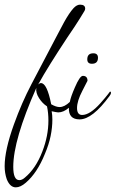

<svg xmlns="http://www.w3.org/2000/svg" viewBox="-73 -500 497 825"><path d="M-5 305Q-30 305 -44 270Q-53 244 -53 214Q-53 145 -13 34Q4 -13 22.5 -55.5Q41 -98 62 -138L167 -338L202 -404Q224 -444 243 -465Q257 -480 271 -480Q293 -480 293 -463Q293 -458 290 -453Q287 -448 269.5 -419.5Q252 -391 217 -340Q176 -278 144.5 -227.5Q113 -177 91 -137Q97 -143 103 -143Q129 -143 147 -52Q168 -40 183 -40Q204 -40 227 -62Q231 -84 249 -125Q270 -174 283 -174Q303 -174 303 -153Q303 -153 281 -110Q258 -66 258 -36Q258 -6 280 -6Q313 -6 358 -56Q381 -82 390.5 -94.5Q400 -107 400 -107Q400 -107 402 -105.5Q404 -104 404 -101Q404 -96 398 -88Q324 13 269 13Q221 13 223 -37Q200 -17 177 -17Q173 -17 166 -18.5Q159 -20 149 -22Q152 -6 152 14Q152 48 144.5 84.5Q137 121 120 161Q87 243 38 285Q15 305 -5 305ZM322 -226Q302 -226 302 -245Q302 -271 328 -271Q348 -271 348 -252Q348 -226 322 -226ZM10 274Q22 274 34 263Q81 224 109 151Q135 84 135 18Q135 -15 129 -43Q109 -56 95 -78Q80 -101 83 -122Q-16 101 -16 217Q-16 274 10 274Z"/></svg>

Font: Corinthia
Style: Regular
Weight: 400
Designer: Robert E. Leuschke
Foundry: Robert E. Leuschke
Version: Version 1.013; ttfautohint (v1.8.3)